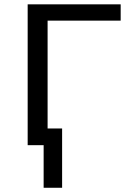

<svg xmlns="http://www.w3.org/2000/svg" viewBox="-20 -679 640 898"><path d="M202.6 -78.1H270.5V199.2H184.1V0H109.4V-658.7H544.4V-582.5H202.6Z"/></svg>

Font: Cousine
Style: Regular
Weight: 400
Monospace: yes
Designer: Steve Matteson
Foundry: Ascender Corporation
Version: Version 1.20